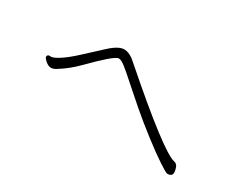

<svg xmlns="http://www.w3.org/2000/svg" viewBox="-62 -775 1125 908"><g transform="rotate(30 500.0 -321.0)"><path d="M908 -138Q908 -117 882 -117Q875 -117 833 -144.5Q791 -172 726 -222Q661 -272 606.5 -319Q552 -366 512 -402Q472 -438 448.5 -456.5Q425 -475 412 -475Q399 -475 363 -443.5Q327 -412 280 -364Q233 -316 180 -284Q168 -276 154 -276Q140 -276 124.5 -289.5Q109 -303 109 -309Q109 -315 110 -316Q115 -324 126 -321.5Q137 -319 169 -338.5Q201 -358 247 -400.5Q293 -443 337.5 -484Q382 -525 413 -525Q444 -525 481 -490Q814 -199 881 -184Q896 -181 902 -166Q908 -151 908 -138Z"/></g></svg>

Font: ToneOZ-Pinyin-WenKai-Light
Style: Light
Weight: 300
Designer: Fontworks Inc.
Foundry: ToneOZ
Version: Version 0.240331